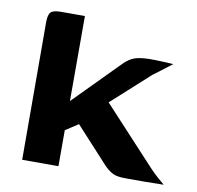

<svg xmlns="http://www.w3.org/2000/svg" viewBox="-63 -570 653 636"><g transform="rotate(10 263.5 -252.0)"><path d="M51 0 50 -462Q50 -487 58 -496Q66 -505 93 -505H173V-219L326 -374Q342 -389 358.5 -395Q375 -401 407 -402Q431 -402 451.5 -401Q472 -400 489 -399Q485 -396 474 -387.5Q463 -379 450.5 -369.5Q438 -360 427 -352L300 -237L477 -46Q489 -33 502 -21.5Q515 -10 527 0Q493 1 460 1Q427 1 399 1Q370 1 356 -6Q342 -13 327 -28L216 -149L173 -121V0Z"/></g></svg>

Font: Genos SemiBold
Style: Regular
Weight: 600
Designer: Robert E. Leuschke
Foundry: Robert E. Leuschke
Version: Version 1.010